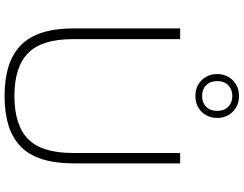

<svg xmlns="http://www.w3.org/2000/svg" viewBox="-130 -900 1040 819"><g transform="rotate(90 389.5 -491.0)"><path d="M390 9Q243.5 9 172.5 -61.2Q101.5 -131.5 101.5 -286.5V-740H147.5V-281Q147.5 -150 206.8 -91.5Q266 -33 390 -33Q514.5 -33 573.8 -91.5Q633 -150 633 -281V-740H677.5V-286.5Q677.5 -131.5 607 -61.2Q536.5 9 390 9ZM390 -805Q349.5 -805 323 -831.2Q296.5 -857.5 296.5 -898Q296.5 -938 323 -964.5Q349.5 -991 390 -991Q430.5 -991 457 -964.5Q483.5 -938 483.5 -898Q483.5 -857.5 457 -831.2Q430.5 -805 390 -805ZM390 -833.5Q418 -833.5 435.8 -850.8Q453.5 -868 453.5 -898Q453.5 -928 435.8 -945.2Q418 -962.5 390 -962.5Q362 -962.5 344.2 -945.2Q326.5 -928 326.5 -898Q326.5 -868 344.2 -850.8Q362 -833.5 390 -833.5Z"/></g></svg>

Font: Encode Sans Expanded ExtraLight
Style: Regular
Weight: 200
Width: 7
Designer: Multiple Designers
Foundry: Impallari Type
Version: Version 3.000; ttfautohint (v1.8.3) -l 8 -r 50 -G 200 -x 14 